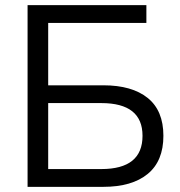

<svg xmlns="http://www.w3.org/2000/svg" viewBox="-20 -725 700 745"><path d="M87 0V-705H548V-636H167V-394H381Q492 -394 553 -345Q614 -296 614 -198Q614 -100 553 -50Q492 0 381 0ZM167 -69H373Q533 -69 533 -198Q533 -325 373 -325H167Z"/></svg>

Font: Nunito Sans
Style: Regular
Weight: 400
Designer: Vernon Adams
Foundry: Vernon Adams
Version: Version 3.101; ttfautohint (v1.8.4.7-5d5b);gftools[0.9.27]